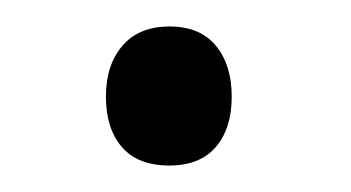

<svg xmlns="http://www.w3.org/2000/svg" viewBox="-20 -477 265 145"><path d="M108 -457Q131 -457 143 -442.5Q155 -428 155 -404Q155 -380 143 -366Q131 -352 108 -352Q84 -352 72 -366Q60 -380 60 -404Q60 -428 72.5 -442.5Q85 -457 108 -457Z"/></svg>

Font: TypoPRO Sinkin Sans
Style: 200 X Light
Weight: 200
Designer: Keith Bates
Foundry: K-Type
Version: Sinkin Sans (version 1.0)  by Keith Bates   •   © 2014   www